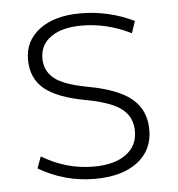

<svg xmlns="http://www.w3.org/2000/svg" viewBox="-44 -572 578 624"><g transform="rotate(-5 244.5 -260.0)"><path d="M241 -530Q332 -530 415 -490L402 -451Q324 -490 241 -490Q177 -490 141 -464.5Q105 -439 105 -395Q105 -355 134.5 -330Q164 -305 244 -290Q343 -272 387 -234.5Q431 -197 431 -133Q431 -67 380.5 -28.5Q330 10 241 10Q143 10 58 -40L72 -78Q151 -30 241 -30Q308 -30 346 -57.5Q384 -85 384 -133Q384 -179 350.5 -205.5Q317 -232 238 -247Q142 -264 100 -299Q58 -334 58 -395Q58 -456 107 -493Q156 -530 241 -530Z"/></g></svg>

Font: Mplus 1p Light
Style: Regular
Weight: 300
Version: Version 1.061